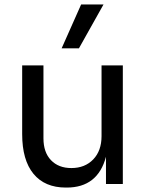

<svg xmlns="http://www.w3.org/2000/svg" viewBox="-20 -830 668 866"><path d="M80 -225V-535H176V-206Q176 -143 210 -107.5Q244 -72 302 -72Q363 -72 400.5 -111Q438 -150 438 -216V-535H534V0H458V-123Q421 16 281 16H277Q182 16 131 -46Q80 -108 80 -225ZM346 -810H447L336 -612H258Z"/></svg>

Font: Sora-SIA
Style: Regular
Weight: 400
Designer: Jonathan Barnbrook, Julián Moncada
Foundry: Barnbrook Fonts
Version: Version 2.000